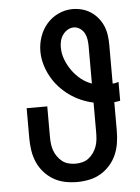

<svg xmlns="http://www.w3.org/2000/svg" viewBox="-53 -785 607 835"><g transform="rotate(-5 250.0 -367.5)"><path d="M250 8Q223 8 196.5 2.5Q170 -3 147 -16.5Q124 -30 106 -50.5Q88 -71 77.5 -95.5Q67 -120 63 -146.5Q59 -173 59 -200V-331H149V-200Q149 -185 150.5 -169.5Q152 -154 157 -139.5Q162 -125 171 -112Q180 -99 192 -89.5Q204 -80 219.5 -76Q235 -72 250 -72Q265 -72 280.5 -76Q296 -80 308 -89.5Q320 -99 329 -112Q338 -125 343 -139.5Q348 -154 349.5 -169.5Q351 -185 351 -200V-330Q323 -336 296.5 -347.5Q270 -359 246.5 -376Q223 -393 203.5 -414.5Q184 -436 170 -461.5Q156 -487 148 -515Q140 -543 140 -572Q140 -604 150.5 -635Q161 -666 182 -690.5Q203 -715 233 -729Q263 -743 295 -743Q316 -743 336.5 -737.5Q357 -732 374.5 -720.5Q392 -709 405.5 -692.5Q419 -676 427 -657Q435 -638 438 -617Q441 -596 441 -575V-405Q448 -405 454 -406.5Q460 -408 467 -410V-328Q460 -326 454 -325.5Q448 -325 441 -324V-200Q441 -173 437 -146.5Q433 -120 422.5 -95.5Q412 -71 394 -50.5Q376 -30 353 -16.5Q330 -3 303.5 2.5Q277 8 250 8ZM351 -413V-575Q351 -590 349 -604.5Q347 -619 340.5 -632Q334 -645 321 -654Q308 -663 294 -663Q279 -663 266.5 -655.5Q254 -648 245.5 -636Q237 -624 233.5 -610Q230 -596 230 -582Q230 -554 240 -528Q250 -502 266 -479.5Q282 -457 303.5 -439.5Q325 -422 351 -413Z"/></g></svg>

Font: Iosevka Curly Slab Medium
Style: Regular
Weight: 500
Monospace: yes
Designer: Belleve Invis
Foundry: Belleve Invis
Version: Version 22.1.2; ttfautohint (v1.8.4)